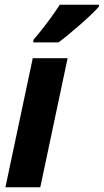

<svg xmlns="http://www.w3.org/2000/svg" viewBox="-20 -795 440 815"><path d="M121 -615H228C270 -645 371 -732 400 -767V-775H234C203 -727 160 -670 122 -626ZM3 0H151L267 -548H119Z"/></svg>

Font: Noto Sans Display SemiCondensed Extra
Style: Italic
Weight: 800
Width: 4
Italic angle: -12°
Designer: Monotype Design Team
Foundry: Monotype Imaging Inc.
Version: Version 1.900